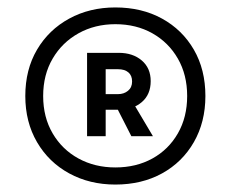

<svg xmlns="http://www.w3.org/2000/svg" viewBox="-20 -760 621 516"><path d="M290 -264Q221 -264 166 -294Q111 -324 79.5 -378Q48 -432 48 -502Q48 -573 79.5 -626.5Q111 -680 166 -710Q221 -740 290 -740Q361 -740 415.5 -710Q470 -680 501 -626.5Q532 -573 532 -502Q532 -432 501 -378Q470 -324 415.5 -294Q361 -264 290 -264ZM290 -310Q346 -310 389.5 -334Q433 -358 458 -401.5Q483 -445 483 -502Q483 -559 458 -602.5Q433 -646 389.5 -670.5Q346 -695 290 -695Q235 -695 191 -670.5Q147 -646 121.5 -602.5Q96 -559 96 -502Q96 -445 121.5 -401.5Q147 -358 191 -334Q235 -310 290 -310ZM333 -394 284 -490H334L391 -394ZM214 -394V-618H299Q337 -618 361 -597.5Q385 -577 385 -542Q385 -506 361 -485.5Q337 -465 299 -465H238V-507H297Q313 -507 324 -516Q335 -525 335 -541Q335 -557 325 -565.5Q315 -574 297 -574H244L264 -593V-394Z"/></svg>

Font: SUSE SemiBold
Style: Regular
Weight: 600
Designer: Rene Bieder
Foundry: SUSE
Version: Version 1.000